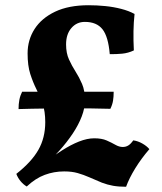

<svg xmlns="http://www.w3.org/2000/svg" viewBox="-20 -705 618 734"><path d="M489.5 -168.4Q507.8 -165.8 524.6 -156.1Q541.5 -146.4 551 -134.8Q520.2 -99.1 497.1 -61.6Q474 -24.1 462 9Q434 9 412.4 5.2Q390.8 1.4 369.5 -6.7Q342.8 -17.7 321.1 -27.4Q299.3 -37 277.1 -43.3Q254.9 -49.7 225.3 -49.7Q186.3 -49.7 151 -36.5Q115.6 -23.4 82.2 8Q68.6 -0.1 58.2 -12.9Q47.9 -25.6 42.4 -40.3Q100.5 -85.9 126.7 -132.1Q153 -178.3 153 -238Q153 -279.2 142.8 -308.5Q132.5 -337.8 119.2 -364Q106 -390.2 95.7 -422.2Q85.5 -454.2 85.5 -500.8Q85.5 -552.4 112.2 -594.1Q138.9 -635.7 190.8 -660.4Q242.8 -685 318.5 -685Q350.3 -685 382.5 -681.8Q414.8 -678.5 443.6 -671Q472.4 -663.6 494.4 -651.6Q490.9 -620.6 490.3 -585.4Q489.7 -550.3 491.7 -512.3Q470.4 -502.1 447 -499.8Q423.6 -497.6 399.6 -498Q394 -564.9 371.8 -593.1Q349.5 -621.3 304.4 -621.3Q273.1 -621.3 252.9 -597.8Q232.6 -574.3 232.6 -535.2Q232.6 -501.8 243.7 -477.7Q254.7 -453.5 268.7 -431.6Q282.8 -409.7 293.8 -383.9Q304.8 -358.1 304.8 -321.1Q304.8 -292.1 292.5 -259.9Q280.2 -227.7 258.1 -194.5Q235.9 -161.3 207.3 -129.4Q178.6 -97.5 145.9 -69.6L139.8 -74.7Q179.8 -106.1 215.2 -128.8Q250.5 -151.5 282 -163.9Q313.5 -176.3 340.3 -176.3Q369 -176.3 387.8 -168Q406.7 -159.7 421.2 -151.4Q435.6 -143.1 449.4 -143.1Q460.5 -143.1 470 -148.6Q479.5 -154.2 489.5 -168.4ZM246.1 -291Q205.1 -291 168 -290.3Q131 -289.5 101 -289.3Q70.9 -289 50.9 -288Q50.9 -307.1 54 -323.2Q57 -339.2 64.6 -354.4H414.6Q414.6 -335.2 412.1 -319.9Q409.6 -304.7 401.9 -289Q368.9 -290 328.5 -290.5Q288.1 -291 246.1 -291Z"/></svg>

Font: Vollkorn
Style: Regular
Weight: 400
Designer: Friedrich Althausen
Foundry: Friedrich Althausen
Version: Version 5.001